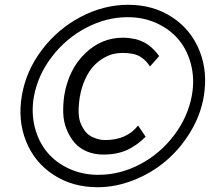

<svg xmlns="http://www.w3.org/2000/svg" viewBox="-20 -763 902 795"><path d="M511.2 -743.2Q614.3 -743.2 692.6 -691.9Q771 -640.6 806.2 -552.7Q841.3 -464.8 823.2 -360.8Q810.1 -285.2 768.1 -216.1Q726.1 -147 667.2 -96.9Q608.4 -46.9 533.9 -17.3Q459.5 12.2 383.8 12.2Q280.3 12.2 201.7 -39.1Q123 -90.3 87.9 -178Q52.7 -265.6 70.8 -369.1Q88.4 -470.7 153.8 -556.9Q219.2 -643.1 314.2 -693.1Q409.2 -743.2 511.2 -743.2ZM508.8 -691.9Q419.9 -691.9 336.2 -647.7Q252.4 -603.5 194.3 -527.3Q136.2 -451.2 120.1 -361.8Q108.9 -295.9 124 -236.1Q139.2 -176.3 175 -133.1Q210.9 -89.8 266.1 -64.5Q321.3 -39.1 387.2 -39.1Q477.1 -39.1 560.3 -83Q643.6 -127 701.2 -203.4Q758.8 -279.8 774.9 -370.1Q786.1 -435.5 771.2 -494.9Q756.3 -554.2 720.9 -597.4Q685.5 -640.6 630.1 -666.3Q574.7 -691.9 508.8 -691.9ZM488.8 -606.9Q502.9 -606.9 516.4 -605.2Q529.8 -603.5 540.5 -601.1Q551.3 -598.6 561.8 -594.2Q572.3 -589.8 579.6 -586.2Q586.9 -582.5 595 -576.2Q603 -569.8 607.4 -566.2Q611.8 -562.5 618.2 -555.9Q624.5 -549.3 626.7 -546.6Q628.9 -543.9 633.8 -537.6Q638.7 -531.2 639.2 -530.8L601.1 -487.8Q584 -514.6 559.1 -529.3Q534.2 -543.9 486.8 -543.9Q467.8 -543.9 448 -539.1Q428.2 -534.2 406.2 -521Q384.3 -507.8 366 -487.8Q347.7 -467.8 332.5 -434.8Q317.4 -401.9 310.1 -359.9Q304.7 -322.8 305.7 -295.4Q306.6 -268.1 315.7 -248.3Q324.7 -228.5 335.7 -215.8Q346.7 -203.1 361.8 -196Q377 -189 389.9 -186Q402.8 -183.1 416 -183.1Q504.4 -183.1 551.8 -243.2L583 -196.8Q567.9 -182.1 555.2 -172.1Q542.5 -162.1 520.8 -149.4Q499 -136.7 470.5 -129.9Q441.9 -123 408.2 -123Q370.1 -123 339.1 -136.2Q308.1 -149.4 288.3 -172.6Q268.6 -195.8 255.9 -227.1Q243.2 -258.3 241.9 -293.9Q240.7 -329.6 246.1 -368.2Q264.6 -476.6 332.3 -541.7Q399.9 -606.9 488.8 -606.9Z"/></svg>

Font: Stilu Light
Style: Italic
Weight: 300
Italic angle: -10°
Designer: Genilson Lima Santos
Foundry: Genilson Lima Santos
Version: Version 1.200;PS 001.200;hotconv 1.0.88;makeotf.lib2.5.64775